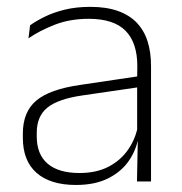

<svg xmlns="http://www.w3.org/2000/svg" viewBox="-20 -516 518 546"><path d="M409.5 0H369.5L372 -125L370 -131.5V-290L370.5 -328Q370.5 -394.5 337 -428.5Q303.5 -462.5 232.5 -462.5Q178.5 -462.5 135.2 -445.5Q92 -428.5 61 -407L65.5 -444Q82 -456 106.8 -468.2Q131.5 -480.5 164 -488.5Q196.5 -496.5 237 -496.5Q282 -496.5 314.8 -485Q347.5 -473.5 368.5 -451.8Q389.5 -430 399.5 -399Q409.5 -368 409.5 -328.5ZM196 10Q123.5 10 84.2 -24.2Q45 -58.5 45 -124V-136.5Q45 -197.5 83 -229.8Q121 -262 208 -274.5L379.5 -300L381.5 -269L213.5 -244.5Q145 -234.5 114.8 -210Q84.5 -185.5 84.5 -138.5V-128Q84.5 -77 115.5 -50.5Q146.5 -24 206 -24Q254.5 -24 289.2 -42.2Q324 -60.5 345.2 -91.8Q366.5 -123 373 -162L383.5 -131H374.5Q369.5 -94 348.5 -61.8Q327.5 -29.5 289.5 -9.8Q251.5 10 196 10Z"/></svg>

Font: Anek Devanagari ExtraLight
Style: Regular
Weight: 250
Designer: Kailash Malviya (Devanagari) & Yesha Goshar (Latin)
Foundry: Ek Type
Version: Version 1.003